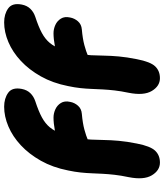

<svg xmlns="http://www.w3.org/2000/svg" viewBox="49 -850 810 949"><g transform="rotate(-90 454.5 -375.0)"><path d="M126 10Q87 10 63 -30Q39 -70 54 -145Q62 -183 65.5 -214Q69 -245 70.5 -273Q72 -301 73 -327.5Q74 -354 77 -382.5Q80 -411 87 -444Q102 -520 135 -578.5Q168 -637 211.5 -677.5Q255 -718 304.5 -739Q354 -760 402 -760Q443 -760 471 -740Q499 -720 490 -673Q485 -647 469 -630.5Q453 -614 429 -606Q380 -590 349.5 -573.5Q319 -557 300 -534Q281 -511 269.5 -477Q258 -443 247 -390Q241 -360 239.5 -330Q238 -300 237.5 -266.5Q237 -233 233.5 -193.5Q230 -154 220 -104Q207 -37 184.5 -13.5Q162 10 126 10ZM178 -324Q146 -324 125 -341.5Q104 -359 109 -387Q117 -422 143 -448.5Q169 -475 206 -488Q251 -503 286 -509.5Q321 -516 348 -516Q369 -516 389 -507Q409 -498 420.5 -479.5Q432 -461 426 -434Q422 -412 407 -395Q392 -378 367 -376Q321 -372 289.5 -363.5Q258 -355 237.5 -346Q217 -337 203 -330.5Q189 -324 178 -324ZM543 10Q504 10 480 -30Q456 -70 471 -145Q479 -183 482.5 -214Q486 -245 487.5 -273Q489 -301 490 -327.5Q491 -354 494 -382.5Q497 -411 504 -444Q519 -520 552 -578.5Q585 -637 628.5 -677.5Q672 -718 721.5 -739Q771 -760 819 -760Q860 -760 888 -740Q916 -720 907 -673Q902 -647 886 -630.5Q870 -614 846 -606Q797 -590 766.5 -573.5Q736 -557 717 -534Q698 -511 686.5 -477Q675 -443 664 -390Q658 -360 656.5 -330Q655 -300 654.5 -266.5Q654 -233 650.5 -193.5Q647 -154 637 -104Q624 -37 601.5 -13.5Q579 10 543 10ZM595 -324Q563 -324 542 -341.5Q521 -359 526 -387Q534 -422 560 -448.5Q586 -475 623 -488Q668 -503 703 -509.5Q738 -516 765 -516Q786 -516 806 -507Q826 -498 837.5 -479.5Q849 -461 843 -434Q839 -412 824 -395Q809 -378 784 -376Q738 -372 706.5 -363.5Q675 -355 654.5 -346Q634 -337 620 -330.5Q606 -324 595 -324Z"/></g></svg>

Font: Shantell Sans ExtraBold
Style: Italic
Weight: 800
Italic angle: -11°
Designer: Stephen Nixon, Anya Danilova, Shantell Martin
Foundry: Arrow Type
Version: Version 1.011;[c5ecc13dd]